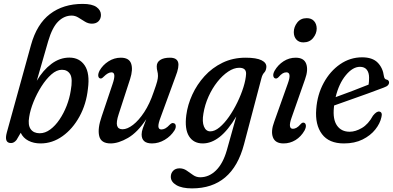

<svg xmlns="http://www.w3.org/2000/svg" viewBox="-20 -746 2067 1010"><path d="M233.5 -529.5 173.5 -321Q206.5 -377 250.5 -410Q294.5 -443 345 -443Q398 -443 425.8 -401.5Q453.5 -360 442.5 -279Q434 -198.5 398.2 -133.2Q362.5 -68 309 -29.8Q255.5 8.5 193.5 8.5Q157 8.5 129.5 -5.8Q102 -20 89 -47.5L67 -10Q54 6.5 38 6.5Q0.5 6.5 16 -49.5L143 -509Q173.5 -619.5 243.2 -672.5Q313 -725.5 415 -725.5Q464.5 -725.5 487.8 -708.8Q511 -692 511 -667.5Q511 -647.5 498.5 -634.5Q486 -621.5 463.5 -621.5Q444 -621.5 426.8 -632.2Q409.5 -643 392.5 -653.5Q375.5 -664 357 -664Q318 -664 286.5 -633.2Q255 -602.5 233.5 -529.5ZM305.5 -379Q278 -379 250.2 -354.5Q222.5 -330 198 -291.5Q173.5 -253 156.2 -210Q139 -167 133.5 -130.5Q126 -88 141.5 -66.5Q157 -45 189 -45Q217.5 -45 244.2 -64.8Q271 -84.5 293.2 -117.5Q315.5 -150.5 330.8 -190Q346 -229.5 352 -268.5Q363.5 -332 349.2 -355.5Q335 -379 305.5 -379Z M893 -98Q903 -96.5 904.5 -84.8Q906 -73 897.5 -59.5Q878.5 -29.5 846.5 -10.5Q814.5 8.5 779.5 8.5Q725 8.5 725 -39Q725 -53.5 731.5 -71.8Q738 -90 749.5 -119Q703.5 -49.5 653.2 -20.5Q603 8.5 562 8.5Q511 8.5 501.8 -30.8Q492.5 -70 515 -134L572 -303.5Q593.5 -365.5 566.5 -365.5Q548.5 -365.5 525.5 -342.5Q514 -330.5 507 -333.5Q499 -335 497 -345.8Q495 -356.5 503.5 -374Q520 -403.5 550.2 -423Q580.5 -442.5 615.5 -442.5Q659 -442.5 669.8 -411.5Q680.5 -380.5 664.5 -330.5L604.5 -146Q590.5 -103.5 596 -84.8Q601.5 -66 624.5 -66Q649.5 -66 679.8 -89.2Q710 -112.5 738.8 -156.2Q767.5 -200 788 -261Q802.5 -301 806.8 -318Q811 -335 811 -346Q811 -360 807.8 -371.5Q804.5 -383 804.5 -397Q804.5 -418.5 822.8 -430.5Q841 -442.5 874 -442.5Q909.5 -442.5 916.8 -418.8Q924 -395 903.5 -343.5L825.5 -130.5Q812 -95.5 813.2 -80.2Q814.5 -65 829 -65Q838.5 -65 849 -70.2Q859.5 -75.5 874.5 -91.5Q885.5 -101.5 893 -98Z M1263.5 13.5Q1202.5 245 990 245Q937 245 907.8 227.8Q878.5 210.5 878.5 184Q878.5 165 891 152.2Q903.5 139.5 924.5 139.5Q945 139.5 962 151.2Q979 163 995.8 174.8Q1012.5 186.5 1033 186.5Q1079.5 186.5 1116.2 150.5Q1153 114.5 1173 45L1223 -133.5Q1179.5 -60.5 1135.8 -26Q1092 8.5 1046.5 8.5Q998 8.5 974.2 -29.5Q950.5 -67.5 960 -140.5Q967 -194.5 991.5 -248Q1016 -301.5 1056 -345.5Q1096 -389.5 1150.5 -416Q1205 -442.5 1272 -442.5Q1329 -442.5 1356.2 -428.8Q1383.5 -415 1381 -391.5Q1379.5 -374 1369.8 -364Q1360 -354 1355 -333.5ZM1050 -148.5Q1042.5 -105.5 1053 -80.2Q1063.5 -55 1086 -55Q1109.5 -55 1135 -76.2Q1160.5 -97.5 1184.8 -132.2Q1209 -167 1228.8 -207.8Q1248.5 -248.5 1260.8 -288Q1273 -327.5 1274.5 -357.5Q1275.5 -389.5 1238.5 -389.5Q1210.5 -389.5 1180.5 -369.5Q1150.5 -349.5 1123.5 -315.5Q1096.5 -281.5 1077 -238.2Q1057.5 -195 1050 -148.5Z M1575.5 -523Q1552.5 -523 1539 -538Q1525.5 -553 1525.5 -577Q1525.5 -604 1543.5 -627.2Q1561.5 -650.5 1593.5 -650.5Q1618 -650.5 1631.8 -635.5Q1645.5 -620.5 1646 -596Q1646 -569.5 1627.2 -546.2Q1608.5 -523 1575.5 -523ZM1514 -127.5Q1493 -68.5 1521 -68.5Q1529.5 -68.5 1539.5 -73.8Q1549.5 -79 1562 -93.5Q1570.5 -103 1578.5 -100.5Q1586.5 -99 1588.8 -88Q1591 -77 1582 -59.5Q1563.5 -27 1534.5 -9.2Q1505.5 8.5 1471.5 8.5Q1428 8.5 1415.8 -23.5Q1403.5 -55.5 1423 -107L1494 -306.5Q1515.5 -365.5 1486.5 -365.5Q1476.5 -365.5 1467 -360Q1457.5 -354.5 1444.5 -339.5Q1436 -331 1428 -333.5Q1420 -335.5 1417.8 -346.2Q1415.5 -357 1424.5 -374Q1442.5 -405 1471.8 -423.8Q1501 -442.5 1535.5 -442.5Q1579 -442.5 1590.8 -410.2Q1602.5 -378 1584.5 -328.5Z M1986.5 -130Q1979.5 -96.5 1954.2 -64.8Q1929 -33 1887.2 -12.2Q1845.5 8.5 1789 8.5Q1710.5 8.5 1673.8 -40.5Q1637 -89.5 1643.5 -171.5Q1649 -248 1682.8 -310Q1716.5 -372 1769.2 -408.2Q1822 -444.5 1885 -444.5Q1939 -444.5 1966.5 -416.8Q1994 -389 1999.5 -345.5Q2002 -330.5 2011 -328Q2024 -326 2026.5 -315Q2027.5 -305.5 2021.2 -298.2Q2015 -291 1998 -285Q1963.5 -271.5 1915.2 -254.2Q1867 -237 1819.2 -220Q1771.5 -203 1737.5 -191Q1737 -186 1736.5 -181Q1730 -118 1752.8 -85.5Q1775.5 -53 1819.5 -53Q1850 -53 1883.8 -72.8Q1917.5 -92.5 1942 -137.5Q1961.5 -162 1976 -159Q1993 -155.5 1986.5 -130ZM1873.5 -394.5Q1835.5 -394.5 1799 -350.2Q1762.5 -306 1745.5 -235Q1783.5 -249 1832.5 -267.2Q1881.5 -285.5 1919 -301Q1921.5 -315.5 1921.5 -337.5Q1921.5 -364 1909.5 -379.2Q1897.5 -394.5 1873.5 -394.5Z"/></svg>

Font: Fraunces 144pt SuperSoft
Style: Italic
Weight: 400
Italic angle: -16°
Version: Version 1.000;[b76b70a41]